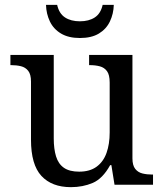

<svg xmlns="http://www.w3.org/2000/svg" viewBox="-20 -763 675 793"><path d="M273 10Q194 10 151 -36.5Q108 -83 108 -186V-426Q108 -456 96.5 -470.5Q85 -485 66.5 -489.5Q48 -494 26 -494H23V-536H202V-191Q202 -148 211.5 -117Q221 -86 244 -70Q267 -54 307 -54Q351 -54 379 -74.5Q407 -95 420 -131.5Q433 -168 433 -216V-422Q433 -454 422 -469Q411 -484 392.5 -489Q374 -494 351 -494H348V-536H527V-109Q527 -80 538.5 -65.5Q550 -51 568.5 -46.5Q587 -42 609 -42H612V0H453L440 -81H435Q404 -25 363 -7.5Q322 10 273 10ZM310 -606Q263 -606 232 -624.5Q201 -643 186 -674.5Q171 -706 170 -743H216Q224 -707 248.5 -691Q273 -675 310 -675Q347 -675 371.5 -691Q396 -707 404 -743H450Q449 -706 434 -674.5Q419 -643 388.5 -624.5Q358 -606 310 -606Z"/></svg>

Font: Noto Rashi Hebrew
Style: Regular
Weight: 400
Version: Version 1.006